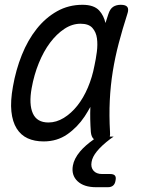

<svg xmlns="http://www.w3.org/2000/svg" viewBox="-20 -580 640 801"><path d="M440 146Q454 146 459.5 152.5Q465 159 462 173Q460 187 452 194Q444 201 430 201H381Q330 201 303.5 176Q277 151 284 111Q289 82 314 52Q335 27 372 1Q371 1 371 0Q361 -9 359 -29Q355 -84 357 -134Q346 -114 333 -94Q303 -49 260.5 -19.5Q218 10 162 10Q124 10 95.5 -3Q67 -16 49.5 -44Q32 -72 27.5 -115Q23 -158 34 -219Q46 -288 71 -350.5Q96 -413 133 -459.5Q170 -506 218 -533Q266 -560 324 -560Q372 -560 394 -536Q413 -515 420 -484Q426 -502 432 -521Q439 -543 452 -551.5Q465 -560 484 -560Q505 -560 511.5 -550.5Q518 -541 511 -521Q491 -459 475.5 -400Q460 -341 450.5 -282Q441 -223 438 -160.5Q435 -98 439 -29Q440 -18 438 -10H454L441 -1Q404 27 384.5 51Q365 75 362 96Q358 118 370 132Q382 146 406 146ZM182 -69Q215 -69 246 -88Q277 -107 302.5 -139Q328 -171 346.5 -214.5Q365 -258 374 -306Q380 -333 384 -363.5Q388 -394 384.5 -420Q381 -446 365.5 -463.5Q350 -481 316 -481Q281 -481 248.5 -459.5Q216 -438 189 -402Q162 -366 142 -317Q122 -268 112 -212Q100 -145 117 -107Q134 -69 182 -69Z"/></svg>

Font: Maple Mono Light
Style: Italic
Weight: 300
Italic angle: -10°
Monospace: yes
Designer: subframe7536
Version: Version 7.000